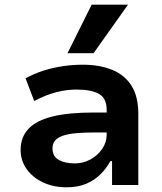

<svg xmlns="http://www.w3.org/2000/svg" viewBox="-20 -789 693 819"><path d="M264 10Q208 10 163.5 -11Q119 -32 93.5 -68Q68 -104 68 -149Q68 -204 101.5 -239.5Q135 -275 203.5 -292Q272 -309 377 -309H454V-224H386Q340 -224 306 -221Q272 -218 249.5 -210.5Q227 -203 215.5 -190Q204 -177 204 -156Q204 -122 230.5 -107Q257 -92 299 -92Q335 -92 366 -109Q397 -126 416 -154Q435 -182 435 -214V-320Q435 -370 402 -388.5Q369 -407 306 -407Q265 -407 221 -396Q177 -385 126 -358L89 -455Q126 -475 165 -487.5Q204 -500 246.5 -506.5Q289 -513 333 -513Q404 -513 457.5 -491.5Q511 -470 540.5 -424Q570 -378 570 -303V0H458V-102H451Q434 -71 408.5 -45.5Q383 -20 347.5 -5Q312 10 264 10ZM268 -562 371 -769H526L379 -562Z"/></svg>

Font: Nunito Sans 6pt
Style: Bold
Weight: 700
Version: Version 3.101;gftools[0.9.27]